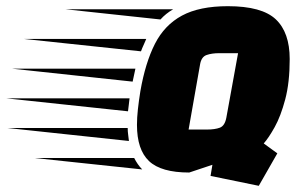

<svg xmlns="http://www.w3.org/2000/svg" viewBox="-241 -559 994 621"><path d="M596 42 440 10 446 -26 371 -1Q280 -1 241 -38Q202 -75 202 -155Q202 -178 205 -205.5Q208 -233 213 -264Q229 -356 260 -417Q291 -478 347.5 -508.5Q404 -539 496 -539Q606 -539 651 -496.5Q696 -454 696 -368Q696 -292 681.5 -237.5Q667 -183 647.5 -148Q628 -113 612 -95L656 -63ZM278 -496 -29 -529H319Q295 -515 278 -496ZM215 -393 -163 -433H232Q228 -423 223.5 -413.5Q219 -404 215 -393ZM369 -140H428Q454 -140 470 -146Q486 -152 491 -178L529 -387H468Q444 -387 427 -381Q410 -375 406 -350ZM188 -295 -203 -337H197ZM173 -199 -221 -241H178Q177 -230 175.5 -219.5Q174 -209 173 -199ZM176 -103 -217 -145H172Q172 -134 173.5 -123.5Q175 -113 176 -103ZM219 -11 -130 -48H193Q198 -38 204.5 -28.5Q211 -19 219 -11Z"/></svg>

Font: Faster One
Style: Regular
Weight: 400
Designer: Eduardo Rodriguez Tunni
Foundry: Eduardo Rodriguez Tunni
Version: Version 1.003; ttfautohint (v1.8.4.7-5d5b);gftools[0.9.23]